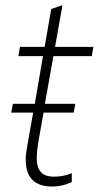

<svg xmlns="http://www.w3.org/2000/svg" viewBox="-20 -671 375 701"><path d="M175 -466 144 -292H255L249 -260H139L119 -147Q114 -114 114 -95Q114 -60 129 -43Q144 -26 177 -26Q214 -26 242 -39V-6Q207 10 171 10Q74 10 74 -88Q74 -107 79 -135L101 -260H21L27 -292H107L137 -466H47L53 -500H143L167 -638L204 -651H208L181 -500H321L315 -466Z"/></svg>

Font: Sarabun Thin
Style: Italic
Weight: 250
Italic angle: -10°
Designer: Suppakit Chalermlarp | Katatrad Co.,Ltd.
Foundry: Cadson Demak Co.,Ltd.
Version: Version 1.000; ttfautohint (v1.6)